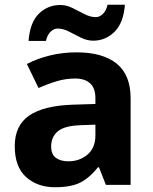

<svg xmlns="http://www.w3.org/2000/svg" viewBox="-20 -777 644 807"><path d="M302 -557Q412 -557 470.5 -509.5Q529 -462 529 -364V0H425L396 -74H392Q357 -30 318 -10Q279 10 211 10Q138 10 90 -32.5Q42 -75 42 -163Q42 -250 103 -291.5Q164 -333 286 -337L381 -340V-364Q381 -407 358.5 -427Q336 -447 296 -447Q256 -447 218 -435.5Q180 -424 142 -407L93 -508Q137 -531 190.5 -544Q244 -557 302 -557ZM323 -251Q251 -249 223 -225Q195 -201 195 -162Q195 -128 215 -113.5Q235 -99 267 -99Q315 -99 348 -127.5Q381 -156 381 -208V-253ZM100 -605Q106 -683 143.5 -719.5Q181 -756 233 -756Q260 -756 285.5 -743Q311 -730 335.5 -717.5Q360 -705 383 -705Q398 -705 412 -718Q426 -731 432 -757H505Q499 -680 461 -643Q423 -606 372 -606Q346 -606 320.5 -618.5Q295 -631 270.5 -644Q246 -657 222 -657Q207 -657 193 -644Q179 -631 173 -605Z"/></svg>

Font: Noto Sans Gujarati UI
Style: Bold
Weight: 700
Designer: Jelle Bosma - Monotype Design Team, Universal Thirst
Foundry: Monotype Imaging Inc.
Version: Version 2.106; ttfautohint (v1.8.4.7-5d5b)